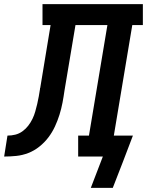

<svg xmlns="http://www.w3.org/2000/svg" viewBox="-76 -755 709 926"><path d="M362 151 420 0H301V-101H353L442 -634H288L235 -318Q231 -289 225.5 -260Q220 -231 211 -202Q202 -173 189 -145Q176 -117 157.5 -92.5Q139 -68 114 -48Q89 -28 60.5 -17Q32 -6 2.5 -3Q-27 0 -56 0L-40 -101Q-21 -101 -2.5 -105.5Q16 -110 32 -121.5Q48 -133 60 -148.5Q72 -164 80.5 -181.5Q89 -199 94 -217Q99 -235 103.5 -253.5Q108 -272 111 -290Q114 -308 117 -326V-328Q117 -329 117 -329.5Q117 -330 118 -331L168 -634H129V-735H613V-634H562L473 -101H565L517 25L468 151Z"/></svg>

Font: Iosevka Slab Extended Oblique
Style: Bold
Weight: 700
Width: 7
Italic angle: -9°
Monospace: yes
Designer: Belleve Invis
Foundry: Belleve Invis
Version: Version 11.1.1; ttfautohint (v1.8.3)